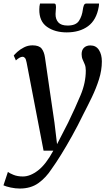

<svg xmlns="http://www.w3.org/2000/svg" viewBox="-64 -814 617 1082"><path d="M86 -461.5Q82.5 -480.5 76.8 -487.2Q71 -494 63 -494Q48 -494 25.5 -473.5L13.5 -501Q18.5 -508 34 -522Q49.5 -536 71.5 -547.2Q93.5 -558.5 119 -558.5Q156 -558.5 170.5 -540.2Q185 -522 189.5 -489.5Q202.5 -399.5 216 -306.5Q229.5 -213.5 243 -122.5L257.5 -1.5L320 -123Q361 -208 390.2 -277.8Q419.5 -347.5 419.5 -416.5Q419.5 -437.5 413.5 -451.5Q407.5 -465.5 401.8 -478.5Q396 -491.5 396 -508.5Q396 -532.5 409.5 -545.2Q423 -558 445.5 -558Q477 -558 493.5 -532.5Q510 -507 510 -468Q510 -418 493.8 -366.8Q477.5 -315.5 453.5 -265.8Q429.5 -216 405.5 -170Q375 -107 342.2 -48.2Q309.5 10.5 279.5 58.8Q249.5 107 227 138Q195 187.5 152.2 218Q109.5 248.5 47.5 248.5Q23 248.5 -3.8 242.8Q-30.5 237 -44.5 230.5L-19.5 155Q-10.5 162 11.8 171.2Q34 180.5 65 180.5Q106.5 180.5 150.8 146.2Q195 112 236.5 35H181.5ZM240.5 -794Q248 -794 249.8 -787.8Q251.5 -781.5 251.5 -772Q251.5 -763.5 250.2 -753.5Q249 -743.5 249 -735.5Q248.5 -706 264.5 -688Q280.5 -670 317 -670Q364 -670 381.2 -696.8Q398.5 -723.5 403 -760.5Q404.5 -773 408.5 -783.5Q412.5 -794 422 -794H494Q494 -790 493.8 -786Q493.5 -782 492.5 -776Q479.5 -701 432 -666.2Q384.5 -631.5 312 -631.5Q245 -631.5 200.8 -662.8Q156.5 -694 157.5 -761.5Q157.5 -779 161.5 -794Z"/></svg>

Font: Merriweather Text Regular
Style: Italic
Weight: 400
Italic angle: -7.8°
Designer: Eben Sorkin
Foundry: Eben Sorkin
Version: Version 2.100; ttfautohint (v1.7.19-72a1) -l 8 -r 50 -G 200 